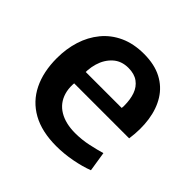

<svg xmlns="http://www.w3.org/2000/svg" viewBox="-142 -668 817 817"><g transform="rotate(45 266.5 -260.0)"><path d="M298 11Q211 11 152.5 -21.5Q94 -54 64.5 -114Q35 -174 35 -256Q35 -312 50.5 -361.5Q66 -411 97.5 -449.5Q129 -488 176 -509.5Q223 -531 285 -531Q348 -531 392 -508Q436 -485 461.5 -444Q487 -403 495 -348.5Q503 -294 494 -232H104L172 -282Q155 -219 168 -175Q181 -131 219.5 -108Q258 -85 316 -85Q356 -85 395 -93.5Q434 -102 461 -110L475 -21Q439 -7 391.5 2Q344 11 298 11ZM105 -301H380Q381 -306 381 -310Q381 -314 381 -316Q381 -353 371 -381Q361 -409 338.5 -425.5Q316 -442 280 -442Q238 -442 210.5 -417Q183 -392 171.5 -353Q160 -314 165 -270Z"/></g></svg>

Font: Murecho Thin Medium
Style: Regular
Weight: 500
Version: Version 1.010